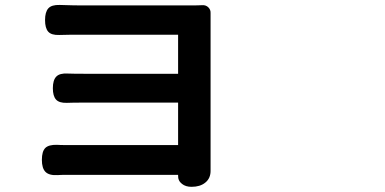

<svg xmlns="http://www.w3.org/2000/svg" viewBox="-20 -718 1540 768"><path d="M746.1 29.3Q722.7 29.3 708 17.6Q691.4 4.9 692.4 -16.6Q692.4 -17.6 692.4 -18.6H468.8H245.1Q222.7 -18.6 210.9 -17.6Q176.8 -15.6 162.1 -30.3Q147.5 -44.9 147.5 -78.6Q147.5 -112.3 161.1 -126Q174.8 -139.6 208 -138.7Q219.7 -137.7 246.1 -137.7H692.4V-307.6H318.4Q269.5 -307.6 247.1 -306.6Q216.8 -305.7 204.1 -319.8Q191.4 -334 191.4 -365.2Q191.4 -397.5 205.1 -411.6Q218.8 -425.8 251 -423.8Q272.5 -422.9 318.4 -422.9H692.4V-579.1H304.7Q293 -579.1 264.6 -579.1Q232.4 -578.1 216.8 -578.1Q185.5 -577.1 172.9 -591.3Q160.2 -605.5 160.2 -637.7Q160.2 -669.9 173.3 -684.6Q186.5 -699.2 218.8 -698.2Q277.3 -696.3 304.7 -696.3H740.2Q772.5 -696.3 789.1 -697.3Q803.7 -698.2 813.5 -688.5Q823.2 -678.7 822.3 -665Q822.3 -642.6 822.3 -620.1V-42Q822.3 -40 822.3 -37.1Q823.2 -4.9 800.8 12.7Q780.3 29.3 746.1 29.3Z"/></svg>

Font: Bpmf GenSen Rounded B
Style: B
Weight: 700
Foundry: But Ko
Version: Version 1.320